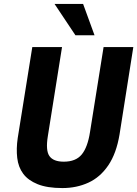

<svg xmlns="http://www.w3.org/2000/svg" viewBox="-20 -944 697 975"><path d="M297 11Q220 11 171.5 -8.5Q123 -28 98 -61.5Q73 -95 67.5 -142Q62 -189 70 -243L144 -705H295L223 -253Q211 -180 231 -151.5Q251 -123 304 -123Q365 -123 395 -159.5Q425 -196 437 -273L506 -705H657L587 -261Q571 -165 530 -104.5Q489 -44 429 -16.5Q369 11 297 11ZM363 -765 257 -924H402L460 -765Z"/></svg>

Font: Nunito Sans 7pt Condensed ExtraBold
Style: Italic
Weight: 800
Width: 3
Italic angle: -9°
Designer: Vernon Adams
Foundry: Vernon Adams
Version: Version 3.101;gftools[0.9.27]